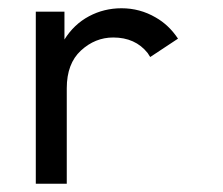

<svg xmlns="http://www.w3.org/2000/svg" viewBox="-20 -445 540 465"><path d="M343.8 -306.9Q341 -311.8 337.5 -316.7Q307.6 -354.2 254.2 -354.2Q210.4 -354.2 176 -322.6Q141.7 -291 141.7 -231.2V0H66.7V-416.7H136.1V-349.3Q159 -386.1 195.5 -405.6Q231.9 -425 274.3 -425Q318.8 -425 356.9 -402.8Q388.9 -384.7 411.1 -351.4Q411.1 -351.4 343.8 -306.9Z"/></svg>

Font: co2trust
Style: Regular
Weight: 400
Designer: Kristian Moeller
Foundry: Dicotype
Version: Version 1.000